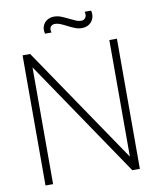

<svg xmlns="http://www.w3.org/2000/svg" viewBox="-96 -972 854 1046"><g transform="rotate(-10 331.0 -449.0)"><path d="M415 -810Q396.5 -810 378.2 -816.8Q360 -823.5 335.5 -836.5Q313.5 -847.5 300 -852.8Q286.5 -858 274 -858Q260.5 -858 253 -851.2Q245.5 -844.5 244.5 -834.5Q243.5 -824.5 247 -815H211Q205 -837.5 211.8 -856.5Q218.5 -875.5 235.5 -886.8Q252.5 -898 275 -898Q294 -898 312.2 -891.2Q330.5 -884.5 356 -871.5Q378 -860.5 391.2 -855.2Q404.5 -850 417 -850Q435 -850 442.5 -863.5Q450 -877 444 -895H480Q486 -873 479.2 -853.2Q472.5 -833.5 455.5 -821.8Q438.5 -810 415 -810ZM70 0V-720H112L550 -75V-720H592V0H550L112 -646V0Z"/></g></svg>

Font: Hauora
Style: Regular
Weight: 400
Designer: Wayne Shih
Foundry: WCYS
Version: Version 1.001